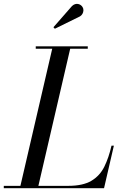

<svg xmlns="http://www.w3.org/2000/svg" viewBox="-65 -995 652 1015"><path d="M40 0 214 -750H309L135 0ZM-45 0V-12.5H295Q373.5 -12.5 418.2 -39.2Q463 -66 486.5 -113.8Q510 -161.5 524.5 -225H537L485 0ZM124 -737.5V-750H399V-737.5ZM225 -843 217.5 -851 315.5 -963Q323.5 -970.5 331.8 -973Q340 -975.5 347.8 -974Q355.5 -972.5 361.8 -968Q368 -963.5 371.5 -957.5Q376.5 -949.5 376 -939.8Q375.5 -930 370.8 -921.8Q366 -913.5 358 -908.5Z"/></svg>

Font: Bodoni Moda 18pt
Style: Italic
Weight: 400
Italic angle: -13°
Designer: Owen Earl
Foundry: indestructible type
Version: Version 2.005